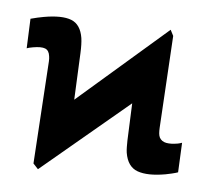

<svg xmlns="http://www.w3.org/2000/svg" viewBox="-53 -792 900 857"><g transform="rotate(-5 397.5 -363.5)"><path d="M88.9 -62.5 71.3 -89.8 179.7 -538.1Q182.6 -550.8 182.6 -560.5Q184.1 -586.4 168 -596.4Q151.9 -606.4 114.3 -606.4Q102.5 -606.4 96.9 -606Q91.3 -605.5 85.9 -604.5L114.3 -734.4Q126.5 -735.8 145.3 -736.6Q164.1 -737.3 173.8 -737.3Q256.3 -737.3 295.2 -713.6Q334 -689.9 333 -628.9Q332 -601.6 323.2 -562.5L277.3 -357.4L733.4 -630.9L742.2 -602.5L646.5 -200.2Q643.1 -185.5 642.1 -174.8Q641.1 -164.1 643.6 -155.3Q649.9 -137.2 669.7 -129.6Q689.5 -122.1 720.7 -122.1Q723.6 -122.1 729.5 -122.6Q735.4 -123 740.2 -124L710.9 5.9Q700.2 7.8 682.1 8.8Q664.1 9.8 654.3 9.8Q573.2 9.8 531.2 -14.4Q489.3 -38.6 490.2 -101.6Q490.7 -113.8 492.9 -127Q495.1 -140.1 498 -155.3L533.7 -318.8Z"/></g></svg>

Font: Inter Tight Black
Style: Italic
Weight: 900
Italic angle: -9.39999°
Designer: Rasmus Andersson
Foundry: rsms
Version: Version 3.004; ttfautohint (v1.8.4.7-5d5b)